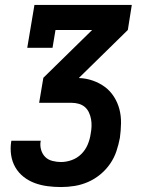

<svg xmlns="http://www.w3.org/2000/svg" viewBox="-20 -550 640 775"><path d="M226 205Q199 205 172 201.5Q145 198 120.5 189Q96 180 75.5 164Q55 148 42 125.5Q29 103 25 76.5Q21 50 25 23Q25 22 25.5 20.5Q26 19 26 18H145Q145 19 144.5 19.5Q144 20 144 20Q141 38 146 55Q151 72 162.5 83.5Q174 95 191.5 99.5Q209 104 226 104Q248 104 270 96Q292 88 308.5 71.5Q325 55 334 33.5Q343 12 346 -10Q349 -25 349.5 -40Q350 -55 347.5 -69Q345 -83 339 -96Q333 -109 322.5 -118Q312 -127 298 -131Q284 -135 269 -135H138L155 -236L352 -429H204L192 -357H90L119 -530H512L496 -429L299 -236V-235Q328 -234 355 -224.5Q382 -215 403.5 -199Q425 -183 440 -159.5Q455 -136 462 -109Q469 -82 468.5 -52.5Q468 -23 464 6Q459 33 450 60Q441 87 424.5 111Q408 135 385 154Q362 173 335.5 184.5Q309 196 281.5 200.5Q254 205 226 205Z"/></svg>

Font: Iosevka Curly Slab Extended
Style: Bold Italic
Weight: 700
Width: 7
Italic angle: -9°
Monospace: yes
Designer: Belleve Invis
Foundry: Belleve Invis
Version: Version 11.0.0; ttfautohint (v1.8.3)